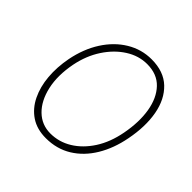

<svg xmlns="http://www.w3.org/2000/svg" viewBox="-181 -879 1058 1058"><g transform="rotate(45 348.0 -350.0)"><path d="M317 10Q247 10 198.5 -22.5Q150 -55 122.5 -111.5Q95 -168 89 -239Q83 -310 98 -388Q117 -484 163.5 -556.5Q210 -629 277 -669.5Q344 -710 422 -710Q517 -710 572.5 -657Q628 -604 644.5 -514Q661 -424 639 -312Q621 -217 577 -144Q533 -71 467 -30.5Q401 10 317 10ZM316 -26Q383 -26 441 -61.5Q499 -97 541 -162Q583 -227 600 -317Q619 -417 605.5 -497.5Q592 -578 546.5 -626Q501 -674 423 -674Q358 -674 299 -636.5Q240 -599 197 -533.5Q154 -468 137 -383Q117 -280 135.5 -199Q154 -118 201.5 -72Q249 -26 316 -26Z"/></g></svg>

Font: REM Thin
Style: Italic
Weight: 250
Italic angle: -11°
Designer: Octavio Pardo
Foundry: Ashler Design
Version: Version 1.005;gftools[0.9.28]